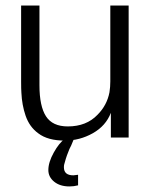

<svg xmlns="http://www.w3.org/2000/svg" viewBox="-20 -495 559 691"><path d="M246 5Q245 6 236 29Q234 33 230 41Q224 55 221 64L217 76Q212 92 211 97Q210 101 210 107Q210 136 244 136Q247 136 261 134V172Q246 176 230 176Q196 176 175 159Q154 142 154 117Q154 89 173.5 54Q193 19 213 5ZM377 -475H443V0H379V-89Q361 -42 314 -15.5Q267 11 213 11Q152 11 118 -15Q86 -38 72 -79Q59 -117 57 -161Q56 -173 56 -202V-475H122V-188Q122 -113 145.5 -76.5Q169 -40 224 -40Q291 -40 331 -82Q365 -116 374 -163Q377 -182 377 -202Z"/></svg>

Font: Pavanam
Style: Regular
Weight: 400
Designer: Tharique Azeez
Foundry: Tharique Azeez
Version: Version 1.86; ttfautohint (v1.3) -l 8 -r 50 -G 200 -x 14 -D 